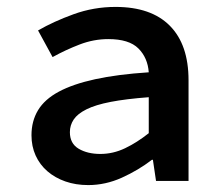

<svg xmlns="http://www.w3.org/2000/svg" viewBox="-20 -523 640 555"><path d="M235 12Q199 12 169 1.5Q139 -9 117 -28Q95 -47 83 -73.5Q71 -100 71 -132Q71 -173 90 -204.5Q109 -236 150 -258Q191 -280 255 -294Q319 -308 410 -314Q407 -356 380 -383Q353 -410 293 -410Q251 -410 210.5 -394.5Q170 -379 132 -358L90 -435Q135 -461 193 -482Q251 -503 314 -503Q417 -503 471 -448.5Q525 -394 525 -291V0H431L422 -61H419Q380 -31 332.5 -9.5Q285 12 235 12ZM270 -78Q307 -78 341.5 -94.5Q376 -111 410 -138V-242Q344 -237 300 -228.5Q256 -220 230 -207Q204 -194 193 -177.5Q182 -161 182 -141Q182 -108 207.5 -93Q233 -78 270 -78Z"/></svg>

Font: Source Code Pro Semibold
Style: Regular
Weight: 600
Monospace: yes
Designer: Paul D. Hunt, Teo Tuominen
Foundry: Adobe Systems Incorporated
Version: Version 2.030;PS 1.000;hotconv 16.6.51;makeotf.lib2.5.65220